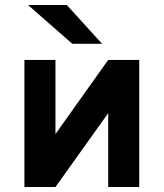

<svg xmlns="http://www.w3.org/2000/svg" viewBox="-20 -752 658 772"><path d="M78.2 0V-511H203V-213L415 -511H539.8V0H415V-297L203 0ZM270.6 -576 92.6 -732H248.4L390.4 -576Z"/></svg>

Font: Overpass
Style: Regular
Weight: 400
Designer: Delve Withrington, Dave Bailey, Thomas Jockin
Foundry: Delve Fonts LLC
Version: Version 4.000